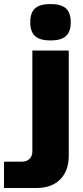

<svg xmlns="http://www.w3.org/2000/svg" viewBox="-100 -750 410 950"><path d="M9.8 49.8Q32.2 49.8 46.1 36.1Q60.1 22.5 60.1 0V-500H240.2V20Q240.2 95.2 197.8 137.7Q155.3 180.2 80.1 180.2H-80.1V49.8ZM73.7 -708.7Q97.7 -730 149.9 -730Q202.1 -730 226.1 -708.7Q250 -687.5 250 -640.1Q250 -592.8 226.1 -571.3Q202.1 -549.8 149.9 -549.8Q97.7 -549.8 73.7 -571.3Q49.8 -592.8 49.8 -640.1Q49.8 -687.5 73.7 -708.7Z"/></svg>

Font: Fivo Sans Heavy
Style: Regular
Weight: 900
Designer: Alexander Slobzheninov
Foundry: Alexander Slobzheninov
Version: 1.0